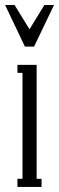

<svg xmlns="http://www.w3.org/2000/svg" viewBox="-30 -741 234 761"><path d="M184.1 -721.2 105 -556.2H68.8L-9.8 -721.2H27.8L86.9 -625L146 -721.2ZM39.1 -483.9H115.2V-32.2H134.8V0H39.1V-32.2H59.1V-452.1H39.1Z"/></svg>

Font: Margherita Light
Style: Regular
Weight: 300
Designer: James Puckett
Foundry: Dunwich Type Founders
Version: Version 1.008;hotconv 1.0.109;makeotfexe 2.5.65596